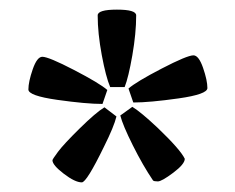

<svg xmlns="http://www.w3.org/2000/svg" viewBox="-20 -732 489 399"><path d="M239 -551H209Q200 -572 191.5 -617.5Q183 -663 183 -700Q183 -712 223 -712Q263 -712 263 -700Q263 -663 255 -617Q247 -571 239 -551ZM203 -545 193 -516Q159 -516 99 -524.5Q39 -533 39 -546Q39 -562 48 -588Q57 -614 68 -614Q81 -614 134 -586.5Q187 -559 203 -545ZM197 -509 222 -490Q217 -469 196 -427Q160 -353 150 -353Q136 -353 112.5 -371Q89 -389 89 -399Q89 -401 100.5 -416.5Q112 -432 145.5 -465Q179 -498 197 -509ZM230 -492 255 -510Q273 -499 308 -466Q355 -421 364 -402Q364 -391 340 -373Q316 -355 308 -355Q300 -355 298 -357Q277 -388 256 -430Q235 -472 230 -492ZM257 -519 247 -548Q263 -562 316 -589.5Q369 -617 382 -617Q393 -617 402 -591Q411 -565 411 -549Q411 -536 351 -527.5Q291 -519 257 -519Z"/></svg>

Font: Mate
Style: Regular
Weight: 400
Designer: Eduardo Rodriguez Tunni
Foundry: Eduardo Rodriguez Tunni
Version: Version 1.002